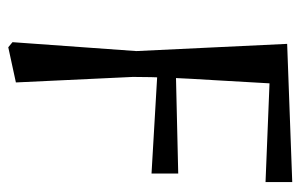

<svg xmlns="http://www.w3.org/2000/svg" viewBox="-148 -372 710 453"><g transform="rotate(90 206.5 -145.0)"><path d="M79 180 100 -112 83 -468 409 -480V-417L136 -428L178 -459Q173 -366 169 -302Q165 -238 163 -192Q161 -146 161 -104L174 172L91 190ZM132 -163V-205L389 -211V-148Z"/></g></svg>

Font: Source Serif 4 Variable
Style: Regular
Weight: 400
Designer: Frank Grießhammer
Foundry: Adobe
Version: Version 4.005;hotconv 1.1.0;makeotfexe 2.6.0